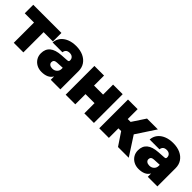

<svg xmlns="http://www.w3.org/2000/svg" viewBox="185 -1433 2361 2361"><g transform="rotate(45 1365.5 -252.0)"><path d="M516 -500V-352H354.5V0H187.5V-352H26.5V-500Z M997.5 -317V0H830.5V-58Q809 -20.5 771 -3.8Q733 13 681.5 13Q633 13 595.2 -7.5Q557.5 -28 535.8 -63.5Q514 -99 514 -144.5Q514 -294 708.5 -306.5L802.5 -312.5Q818 -313.5 824.2 -318.2Q830.5 -323 830.5 -334.5V-339.5Q830.5 -364.5 812.5 -381.8Q794.5 -399 763 -399Q700 -399 693 -340.5H522.5Q526 -393.5 556.5 -432.8Q587 -472 639 -493.8Q691 -515.5 759 -515.5Q831 -515.5 884.5 -490.8Q938 -466 967.8 -421.5Q997.5 -377 997.5 -317ZM682.5 -158.5Q682.5 -136.5 700.2 -123.2Q718 -110 747 -110Q782.5 -110 806.5 -132.5Q830.5 -155 830.5 -188.5V-208.5L734 -203.5Q682.5 -201 682.5 -158.5Z M1090 -500H1257.5V-326H1414.5V-500H1581.5V0H1414.5V-177.5H1257.5V0H1090Z M1674 -500H1841.5V-328H1891.5L2005 -500H2193.5L2027 -247L2187 0H2000L1889 -166H1841.5V0H1674Z M2685 -317V0H2518V-58Q2496.5 -20.5 2458.5 -3.8Q2420.5 13 2369 13Q2320.5 13 2282.8 -7.5Q2245 -28 2223.2 -63.5Q2201.5 -99 2201.5 -144.5Q2201.5 -294 2396 -306.5L2490 -312.5Q2505.5 -313.5 2511.8 -318.2Q2518 -323 2518 -334.5V-339.5Q2518 -364.5 2500 -381.8Q2482 -399 2450.5 -399Q2387.5 -399 2380.5 -340.5H2210Q2213.5 -393.5 2244 -432.8Q2274.5 -472 2326.5 -493.8Q2378.5 -515.5 2446.5 -515.5Q2518.5 -515.5 2572 -490.8Q2625.5 -466 2655.2 -421.5Q2685 -377 2685 -317ZM2370 -158.5Q2370 -136.5 2387.8 -123.2Q2405.5 -110 2434.5 -110Q2470 -110 2494 -132.5Q2518 -155 2518 -188.5V-208.5L2421.5 -203.5Q2370 -201 2370 -158.5Z"/></g></svg>

Font: Overused Grotesk ExtraBold
Style: Regular
Weight: 800
Version: Version 0.004